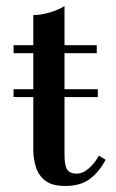

<svg xmlns="http://www.w3.org/2000/svg" viewBox="-20 -610 384 637"><path d="M25 -288V-314H304.5V-288ZM196 7Q152.5 7 130 -10.8Q107.5 -28.5 99 -56Q90.5 -83.5 90.5 -113V-560Q116.5 -560 146.2 -569Q176 -578 194 -590V-98Q194 -60.5 203 -47.2Q212 -34 234 -34Q255.5 -34 275.2 -51.8Q295 -69.5 308 -93.5L330.5 -80Q310 -41 279 -17Q248 7 196 7ZM25 -433.5V-460H301V-433.5Z"/></svg>

Font: Bodoni Moda SC 9pt Medium
Style: Regular
Weight: 500
Designer: Owen Earl
Foundry: indestructible type
Version: Version 2.005